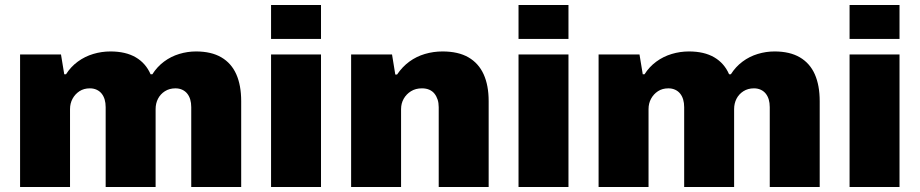

<svg xmlns="http://www.w3.org/2000/svg" viewBox="-20 -745 3664 765"><path d="M60 0V-528H223L236 -449H243Q262 -479 290 -499.5Q318 -520 351.5 -530Q385 -540 420 -540Q481 -540 521 -516.5Q561 -493 580 -449H587Q606 -479 633.5 -499.5Q661 -520 694 -530Q727 -540 761 -540Q822 -540 862 -516.5Q902 -493 921.5 -449Q941 -405 941 -342V0H742V-318Q742 -335 738 -348.5Q734 -362 726 -372Q718 -382 706 -387.5Q694 -393 679 -393Q655 -393 637 -381.5Q619 -370 609.5 -351.5Q600 -333 600 -310V0H401V-318Q401 -335 397 -348.5Q393 -362 385 -372Q377 -382 365 -387.5Q353 -393 338 -393Q314 -393 296.5 -381.5Q279 -370 269 -351.5Q259 -333 259 -310V0Z M1060 -590V-725H1259V-590ZM1060 0V-528H1259V0Z M1379 0V-528H1542L1555 -448H1562Q1583 -479 1611 -499.5Q1639 -520 1673 -530Q1707 -540 1743 -540Q1806 -540 1846.5 -516.5Q1887 -493 1907 -449Q1927 -405 1927 -342V0H1728V-318Q1728 -335 1723.5 -348.5Q1719 -362 1711 -372Q1703 -382 1690.5 -387.5Q1678 -393 1661 -393Q1636 -393 1617.5 -381.5Q1599 -370 1588.5 -351.5Q1578 -333 1578 -310V0Z M2046 -590V-725H2245V-590ZM2046 0V-528H2245V0Z M2365 0V-528H2528L2541 -449H2548Q2567 -479 2595 -499.5Q2623 -520 2656.5 -530Q2690 -540 2725 -540Q2786 -540 2826 -516.5Q2866 -493 2885 -449H2892Q2911 -479 2938.5 -499.5Q2966 -520 2999 -530Q3032 -540 3066 -540Q3127 -540 3167 -516.5Q3207 -493 3226.5 -449Q3246 -405 3246 -342V0H3047V-318Q3047 -335 3043 -348.5Q3039 -362 3031 -372Q3023 -382 3011 -387.5Q2999 -393 2984 -393Q2960 -393 2942 -381.5Q2924 -370 2914.5 -351.5Q2905 -333 2905 -310V0H2706V-318Q2706 -335 2702 -348.5Q2698 -362 2690 -372Q2682 -382 2670 -387.5Q2658 -393 2643 -393Q2619 -393 2601.5 -381.5Q2584 -370 2574 -351.5Q2564 -333 2564 -310V0Z M3365 -590V-725H3564V-590ZM3365 0V-528H3564V0Z"/></svg>

Font: Archivo SemiBold Black
Style: Regular
Weight: 900
Version: Version 2.001